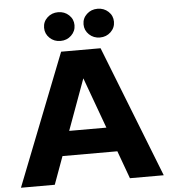

<svg xmlns="http://www.w3.org/2000/svg" viewBox="-60 -964 900 1018"><g transform="rotate(-5 390.0 -455.0)"><path d="M770 0H590L536 -148H244L190 0H10L285 -700H495ZM489 -278 390 -549 291 -278ZM368 -834Q368 -802 344.5 -779.5Q321 -757 287 -757Q253 -757 229.5 -779.5Q206 -802 206 -834Q206 -866 229.5 -888Q253 -910 287 -910Q321 -910 344.5 -888Q368 -866 368 -834ZM578 -834Q578 -802 554.5 -779.5Q531 -757 497 -757Q463 -757 439.5 -779.5Q416 -802 416 -834Q416 -866 439.5 -888Q463 -910 497 -910Q531 -910 554.5 -888Q578 -866 578 -834Z"/></g></svg>

Font: Goli Bold
Style: Regular
Weight: 700
Designer: jaikishan Patel
Foundry: MagicType
Version: Version 1.000